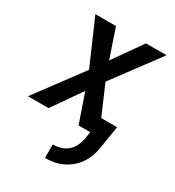

<svg xmlns="http://www.w3.org/2000/svg" viewBox="-189 -625 868 953"><g transform="rotate(30 245.0 -148.5)"><path d="M216 223V146Q237 146 259 140Q281 134 298.5 119.5Q316 105 326 84.5Q336 64 340 43L347 0H280L223 -165L108 0H-10L187 -265L76 -520H194L250 -355L366 -520H484L287 -255L359 -88H450L429 43Q425 67 416.5 91Q408 115 393 137Q378 159 357.5 176Q337 193 313 204Q289 215 264.5 219Q240 223 216 223Z"/></g></svg>

Font: Iosevka Semibold
Style: Italic
Weight: 600
Italic angle: -9°
Monospace: yes
Designer: Belleve Invis
Foundry: Belleve Invis
Version: Version 32.5.0; ttfautohint (v1.8.4)